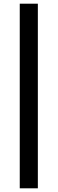

<svg xmlns="http://www.w3.org/2000/svg" viewBox="-20 -770 312 1040"><path d="M87 250V-750H185V250Z"/></svg>

Font: TypoPRO Source Serif Pro
Style: Bold
Weight: 700
Designer: Frank Grießhammer
Foundry: Adobe Systems Incorporated
Version: Version 1.017;PS 1.0;hotconv 1.0.79;makeotf.lib2.5.61930